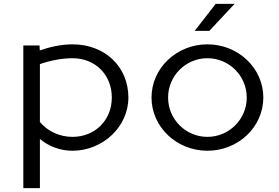

<svg xmlns="http://www.w3.org/2000/svg" viewBox="-20 -776 1446 996"><path d="M101 -540V200H187V-54.8C233.3 -16.8 292.1 6 356 6C512.2 6 646 -117.6 646 -270C646 -430.1 524.2 -546 356 -546C299.2 -546 238.8 -533 186.5 -514.4L185 -540ZM187 -443.4C236.2 -460.8 299 -474 356 -474C474.3 -474 560 -388.3 560 -270C560 -151.9 472.5 -66 356 -66C288.8 -66 227.1 -95.2 187 -143.2Z M990 -616H1066L1197 -756H1099ZM852 -270C852 -382.6 943.4 -474 1056 -474C1168.6 -474 1260 -382.6 1260 -270C1260 -157.4 1168.6 -66 1056 -66C943.4 -66 852 -157.4 852 -270ZM766 -270C766 -117.6 895.9 6 1056 6C1216.1 6 1346 -117.6 1346 -270C1346 -422.4 1216.1 -546 1056 -546C895.9 -546 766 -422.4 766 -270Z"/></svg>

Font: Resamitz
Style: Bold
Weight: 700
Designer: gluk
Foundry: gluk
Version: Version 0.047